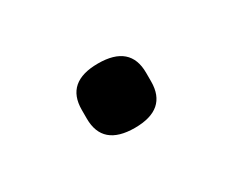

<svg xmlns="http://www.w3.org/2000/svg" viewBox="-37 -456 370 305"><g transform="rotate(-30 148.0 -304.0)"><path d="M148 -245Q89 -245 89 -296V-312Q89 -363 148 -363Q207 -363 207 -312V-296Q207 -245 148 -245Z"/></g></svg>

Font: IBM Plex Sans Condensed
Style: Regular
Weight: 400
Width: 3
Designer: Mike Abbink, Paul van der Laan, Pieter van Rosmalen
Foundry: Bold Monday
Version: Version 1.1